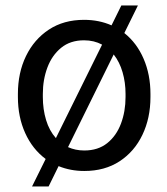

<svg xmlns="http://www.w3.org/2000/svg" viewBox="-20 -610 607 696"><path d="M44.9 -258.3V-269.5Q44.9 -346.2 74.2 -406.7Q103.5 -467.3 157.2 -502.7Q210.9 -538.1 284.7 -538.1Q338.9 -538.1 384.3 -518.1L419.9 -590.3H480L430.7 -490.2Q476.1 -454.1 500.7 -396.7Q525.4 -339.4 525.4 -269.5V-258.3Q525.4 -182.1 496.3 -121.3Q467.3 -60.5 413.6 -25.4Q359.9 9.8 285.6 9.8Q235.4 9.8 192.4 -7.8L156.2 65.9H96.2L145.5 -33.7Q97.7 -69.3 71.3 -127.7Q44.9 -186 44.9 -258.3ZM135.3 -269.5V-258.3Q135.3 -213.9 147 -175Q158.7 -136.2 182.6 -109.4L350.1 -448.2Q320.8 -463.9 284.7 -463.9Q234.9 -463.9 201.7 -436.8Q168.5 -409.7 151.9 -365.5Q135.3 -321.3 135.3 -269.5ZM435.1 -269.5Q435.1 -311 424.3 -348.1Q413.6 -385.3 392.1 -412.6L226.6 -76.7Q253.4 -64.5 285.6 -64.5Q335.4 -64.5 368.7 -91.1Q401.9 -117.7 418.5 -161.9Q435.1 -206.1 435.1 -258.3Z"/></svg>

Font: Vazirmatn FD
Style: Regular
Weight: 400
Designer: Saber Rastikerdar
Foundry: Saber Rastikerdar
Version: Version 33.001